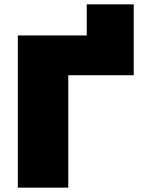

<svg xmlns="http://www.w3.org/2000/svg" viewBox="-20 -863 651 883"><path d="M62 0V-700H379V-843H595V-517H294V0Z"/></svg>

Font: Montserrat-Alt1 Black
Style: Regular
Weight: 900
Designer: Differentunic
Foundry: Differentunic
Version: Version 7.222